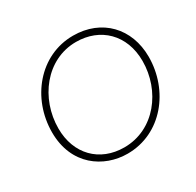

<svg xmlns="http://www.w3.org/2000/svg" viewBox="-154 -878 1076 1055"><g transform="rotate(-30 384.0 -350.0)"><path d="M368 6C584 6 734 -185 734 -398C734 -578 613 -706 431 -706C219 -706 66 -518 66 -303C66 -95 218 6 368 6ZM370 -33C213 -33 107 -142 107 -304C107 -493 238 -668 428 -668C581 -668 693 -562 693 -395C693 -207 562 -33 370 -33Z"/></g></svg>

Font: Fixel Display ExtraLight
Style: Italic
Weight: 200
Italic angle: -10°
Designer: AlfaBravo + MacPaw
Foundry: Kyrylo Tkachov, Marchela Mozhyna, Serhii Makarenko, Maria Weinstein, Zakhar Kryvoshyya
Version: Version 1.210;Glyphs 3.2 (3217)